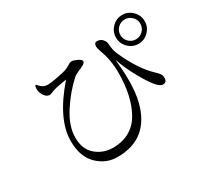

<svg xmlns="http://www.w3.org/2000/svg" viewBox="-153 -1006 1305 1221"><g transform="rotate(-30 500.0 -395.5)"><path d="M758.8 -674.8Q758.8 -717.8 790 -749Q821.3 -780.3 864.3 -780.3Q907.2 -780.3 938.5 -749Q969.7 -717.8 969.7 -674.8Q969.7 -630.9 938.5 -599.6Q907.2 -568.4 864.3 -568.4Q821.3 -568.4 790 -599.6Q758.8 -630.9 758.8 -674.8ZM791 -674.8Q791 -644.5 812.5 -623Q834 -601.6 864.3 -601.6Q894.5 -601.6 916 -623Q937.5 -644.5 937.5 -674.8Q937.5 -705.1 916 -726.1Q894.5 -747.1 864.3 -747.1Q834 -747.1 812.5 -726.1Q791 -705.1 791 -674.8ZM158.2 -642.6Q158.2 -668.9 166 -668.9Q169.9 -668.9 172.9 -666Q197.3 -631.8 235.4 -631.8Q255.9 -631.8 305.2 -641.1Q354.5 -650.4 374.5 -657.2Q394.5 -664.1 410.2 -674.8Q424.8 -685.5 439.5 -685.5Q453.1 -685.5 478.5 -673.3Q503.9 -661.1 503.9 -649.4Q503.9 -637.7 486.8 -627.9Q469.7 -618.2 445.3 -608.4Q420.9 -597.7 411.1 -588.9Q336.9 -522.5 276.9 -429.7Q216.8 -336.9 216.8 -252Q216.8 -166 270 -121.6Q323.2 -77.1 393.6 -77.1Q463.9 -77.1 516.6 -107.4Q569.3 -137.7 599.6 -193.4Q661.1 -302.7 661.1 -475.6Q661.1 -568.4 630.9 -647.5Q621.1 -672.9 621.1 -689.5Q621.1 -715.8 641.6 -715.8Q667 -715.8 681.6 -699.2Q696.3 -682.6 697.3 -667Q700.2 -618.2 713.9 -586.9Q780.3 -435.5 864.3 -357.4Q891.6 -332 895 -319.8Q898.4 -307.6 898.4 -298.8Q898.4 -266.6 868.2 -266.6Q829.1 -266.6 752 -406.2Q710.9 -479.5 685.5 -554.7Q694.3 -471.7 694.3 -403.3Q694.3 -310.5 677.7 -244.1Q618.2 -11.7 389.6 -11.7Q304.7 -11.7 242.7 -72.8Q180.7 -133.8 180.7 -248Q180.7 -408.2 350.6 -602.5Q277.3 -591.8 248 -581.1Q217.8 -569.3 212.9 -569.3Q191.4 -569.3 174.8 -592.8Q158.2 -616.2 158.2 -642.6Z"/></g></svg>

Font: GenEi Koburi Mincho v6
Style: Regular
Weight: 400
Designer: o_tamon (Modified)
Foundry: o_tamon / Adobe Systems Incorporated
Version: Version 6.1